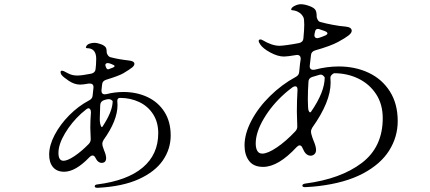

<svg xmlns="http://www.w3.org/2000/svg" viewBox="-20 -827 2040 910"><path d="M789 -185Q789 -121 752 -67Q715 -13 638 22Q561 57 445 63H441Q429 63 429 56Q429 48 442 47Q583 29 656.5 -33Q730 -95 730 -196Q730 -248 705.5 -286Q681 -324 639.5 -343.5Q598 -363 549 -363Q536 -363 536 -349L537 -329Q537 -256 471 -164Q465 -154 465 -145Q465 -139 466 -136Q466 -136 473 -115Q483 -92 483 -78Q483 -55 461 -55Q454 -55 447.5 -59.5Q441 -64 437 -71L433 -78Q427 -90 419 -90Q412 -90 404 -82Q338 -13 284 -13Q250 -13 231.5 -34.5Q213 -56 213 -94Q213 -138 239 -187.5Q265 -237 308 -280.5Q351 -324 402 -351Q418 -359 419 -374Q421 -387 423 -411V-415Q423 -424 417 -428Q411 -432 401 -431Q373 -426 360 -426Q333 -426 306 -444Q279 -462 271 -473Q267 -480 267 -485Q267 -492 274 -492L282 -490Q286 -488 304.5 -478.5Q323 -469 346 -469Q368 -469 413 -478Q432 -483 433 -500Q434 -508 435 -520.5Q436 -533 436 -548Q436 -571 427 -583.5Q418 -596 401 -598Q399 -598 393 -598.5Q387 -599 387 -602Q387 -604 389 -608Q394 -617 405.5 -620.5Q417 -624 427 -624Q441 -624 458.5 -617.5Q476 -611 482 -601Q486 -593 486 -576Q492 -559 503 -556Q540 -546 593 -540Q617 -537 617 -524Q617 -516 606 -507Q595 -498 565 -480Q545 -468 483 -449Q465 -443 464 -427L461 -400V-396Q461 -380 477 -380Q482 -380 485 -381Q524 -391 565 -391Q628 -391 679 -367Q730 -343 759.5 -296.5Q789 -250 789 -185ZM495 -499Q502 -501 516 -507Q523 -510 523 -514Q523 -518 509 -523L504 -525Q497 -528 490 -528Q481 -528 479 -519Q481 -509 485 -503Q489 -497 495 -499ZM496 -357Q489 -357 482 -355Q475 -353 472 -352Q456 -346 455 -329Q453 -287 453 -268V-255Q454 -240 458 -230.5Q462 -221 466 -227Q468 -229 476 -243Q514 -305 514 -348Q506 -357 496 -357ZM401 -145Q410 -155 410 -167Q410 -185 409 -194L408 -222Q408 -257 411 -293V-295Q411 -304 407.5 -309Q404 -314 399 -314Q396 -314 389 -309Q381 -303 365 -289Q319 -247 288 -195Q257 -143 257 -102Q257 -65 281 -65Q300 -65 333.5 -87.5Q367 -110 401 -145Z M1865 -253Q1865 -178 1824.5 -113.5Q1784 -49 1700 -4.5Q1616 40 1489 55Q1465 58 1427 60Q1413 60 1413 53Q1413 45 1427 43Q1595 21 1694.5 -54.5Q1794 -130 1794 -267Q1794 -333 1762.5 -381Q1731 -429 1678.5 -454.5Q1626 -480 1563 -480Q1546 -471 1546 -459L1547 -435Q1547 -344 1460 -222Q1454 -212 1454 -203Q1454 -197 1455 -194Q1460 -175 1465 -163Q1478 -133 1478 -117Q1478 -103 1470 -96Q1462 -89 1452 -89Q1443 -89 1435 -94.5Q1427 -100 1422 -109L1414 -125Q1409 -138 1400 -138Q1394 -138 1386 -130Q1299 -36 1227 -36Q1182 -36 1160.5 -64.5Q1139 -93 1139 -138Q1139 -193 1171.5 -255Q1204 -317 1260 -372Q1316 -427 1381 -462Q1397 -470 1398 -486L1402 -525L1405 -546V-550Q1405 -559 1399 -563.5Q1393 -568 1383 -566Q1341 -559 1326 -559Q1297 -559 1261.5 -578Q1226 -597 1213 -617Q1206 -628 1206 -632Q1206 -640 1214 -640Q1219 -640 1224 -637Q1269 -610 1305 -610Q1315 -610 1341 -613.5Q1367 -617 1398 -623Q1417 -628 1418 -645Q1422 -687 1422 -710Q1422 -737 1418 -745Q1411 -759 1399 -767Q1387 -775 1376 -777Q1371 -778 1365.5 -778.5Q1360 -779 1360 -781Q1360 -791 1376 -799Q1392 -807 1406 -807Q1423 -807 1446.5 -798.5Q1470 -790 1476 -778Q1481 -769 1481 -746Q1486 -726 1497 -723Q1522 -716 1556.5 -709.5Q1591 -703 1618 -701Q1647 -698 1647 -681Q1647 -671 1632 -659Q1617 -647 1582 -628Q1547 -609 1473 -588Q1455 -582 1454 -566L1448 -515V-511Q1448 -504 1452.5 -500Q1457 -496 1464 -496Q1470 -496 1473 -497Q1530 -512 1585 -512Q1664 -512 1727.5 -482Q1791 -452 1828 -393.5Q1865 -335 1865 -253ZM1471 -667Q1470 -665 1470 -660Q1470 -654 1473.5 -650Q1477 -646 1484 -646L1493 -648Q1506 -652 1522 -659Q1525 -660 1528.5 -663Q1532 -666 1532 -669Q1532 -676 1513 -682L1498 -687Q1492 -690 1487 -690Q1475 -690 1473 -676ZM1496 -473Q1467 -465 1459 -462Q1442 -456 1442 -439Q1439 -397 1439 -356Q1439 -333 1440 -322Q1440 -307 1444.5 -299Q1449 -291 1454 -297Q1519 -391 1519 -460Q1509 -476 1496 -473ZM1380 -205Q1389 -215 1389 -227Q1389 -250 1388 -261L1387 -298Q1387 -350 1390 -399V-403Q1390 -418 1379 -418Q1374 -418 1366 -413Q1342 -395 1330 -384Q1269 -330 1230.5 -265Q1192 -200 1192 -147Q1192 -125 1199.5 -112Q1207 -99 1223 -99Q1249 -99 1292.5 -128.5Q1336 -158 1380 -205Z"/></svg>

Font: Shippori Mincho B1
Style: Regular
Weight: 400
Designer: FONTDASU
Foundry: FONTDASU / Google Inc. / but / Adobe
Version: Version 3.110; ttfautohint (v1.8.3)